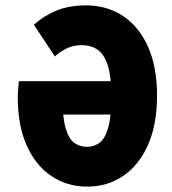

<svg xmlns="http://www.w3.org/2000/svg" viewBox="-20 -682 640 714"><path d="M304 12Q230 12 171.5 -27Q113 -66 79.5 -140.5Q46 -215 46 -322Q46 -336 47.5 -350.5Q49 -365 50 -380H438V-256H192L212 -326Q212 -247 224 -206Q236 -165 256.5 -150.5Q277 -136 304 -136Q329 -136 349.5 -150.5Q370 -165 382 -206Q394 -247 394 -326Q394 -395 381.5 -436.5Q369 -478 344.5 -496Q320 -514 284 -514Q252 -514 227 -501.5Q202 -489 184 -472L106 -590Q141 -622 188.5 -642Q236 -662 300 -662Q378 -662 437.5 -622.5Q497 -583 530.5 -508Q564 -433 564 -326Q564 -219 530.5 -143.5Q497 -68 438.5 -28Q380 12 304 12Z"/></svg>

Font: Source Code Pro ExtraLight Black
Style: Regular
Weight: 900
Monospace: yes
Version: Version 1.018;hotconv 1.0.116;makeotfexe 2.5.65601